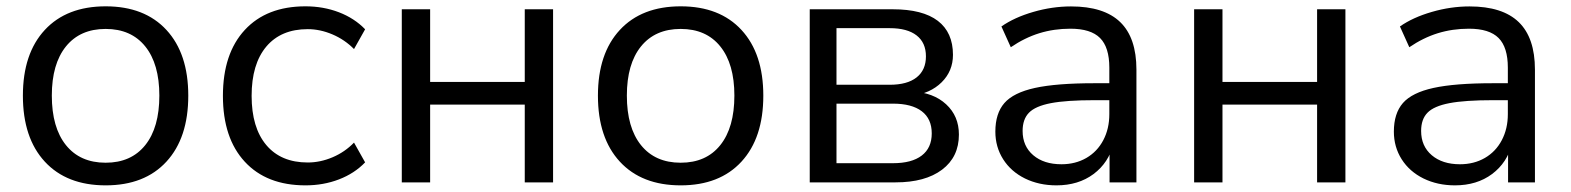

<svg xmlns="http://www.w3.org/2000/svg" viewBox="-20 -568 4893 598"><path d="M51.3 -270.1Q51.3 -401.1 119.5 -474.7Q187.7 -548.3 309.2 -548.3Q430.4 -548.3 498.4 -474.7Q566.4 -401.1 566.4 -270.1Q566.4 -138.5 498.4 -64.6Q430.4 9.3 309.2 9.3Q187.7 9.3 119.5 -64.6Q51.3 -138.5 51.3 -270.1ZM476.3 -270.3Q476.3 -368.9 432.4 -423.4Q388.5 -477.9 309 -477.9Q229.5 -477.9 185.4 -423.4Q141.4 -368.9 141.4 -270.3Q141.4 -170.8 185.4 -116Q229.5 -61.2 309 -61.2Q388.5 -61.2 432.4 -116Q476.3 -170.8 476.3 -270.3Z M674.3 -269.5Q674.3 -401.1 742.4 -474.7Q810.4 -548.3 931.4 -548.3Q987.2 -548.3 1035.6 -529.8Q1084 -511.2 1117.2 -476.8L1082.6 -415.2Q1053.6 -444.6 1015.3 -460.9Q976.9 -477.2 938.4 -477.2Q855.2 -477.2 809.4 -422.9Q763.7 -368.5 763.7 -269.5Q763.7 -170.5 809.4 -116.2Q855.2 -61.9 938.4 -61.9Q977.5 -61.9 1015.9 -78.2Q1054.2 -94.5 1082.6 -123.9L1117.2 -62.3Q1084 -27.8 1035.8 -9.3Q987.5 9.3 931.4 9.3Q810.4 9.3 742.4 -64.3Q674.3 -137.9 674.3 -269.5Z M1231.4 -539.1H1319.7V-312.9H1614.4V-539.1H1702.6V0H1614.4V-242.3H1319.7V0H1231.4Z M1842.3 -270.1Q1842.3 -401.1 1910.5 -474.7Q1978.7 -548.3 2100.2 -548.3Q2221.4 -548.3 2289.4 -474.7Q2357.4 -401.1 2357.4 -270.1Q2357.4 -138.5 2289.4 -64.6Q2221.4 9.3 2100.2 9.3Q1978.7 9.3 1910.5 -64.6Q1842.3 -138.5 1842.3 -270.1ZM2267.3 -270.3Q2267.3 -368.9 2223.4 -423.4Q2179.6 -477.9 2100 -477.9Q2020.5 -477.9 1976.4 -423.4Q1932.4 -368.9 1932.4 -270.3Q1932.4 -170.8 1976.4 -116Q2020.5 -61.2 2100 -61.2Q2179.6 -61.2 2223.4 -116Q2267.3 -170.8 2267.3 -270.3Z M2502 -539.1H2760.3Q2853.8 -539.1 2900.9 -503.1Q2948.1 -467 2948.1 -397.2Q2948.1 -346.6 2912.7 -311.6Q2877.3 -276.7 2819.8 -269.7L2820.6 -283.2Q2887.1 -279.9 2926.8 -243.2Q2966.6 -206.5 2966.6 -149Q2966.6 -79 2914.1 -39.5Q2861.6 0 2769.4 0H2502ZM2882 -152.5Q2882 -198 2850.8 -221.6Q2819.7 -245.2 2761.1 -245.2H2585.3V-59.7H2761.1Q2819.7 -59.7 2850.8 -83.5Q2882 -107.3 2882 -152.5ZM2863.9 -392.5Q2863.9 -435.1 2834.8 -457.7Q2805.8 -480.3 2751 -480.3H2585.3V-304H2751Q2805.8 -304 2834.8 -326.9Q2863.9 -349.9 2863.9 -392.5Z M3080.1 -158.1Q3080.1 -214.7 3108.3 -247.1Q3136.6 -279.4 3203.3 -294.1Q3270 -308.8 3389 -308.8H3450.3V-256H3390Q3301.3 -256 3253 -246.7Q3204.7 -237.4 3184.9 -217Q3165 -196.7 3165 -160.2Q3165 -112.7 3198.2 -84.5Q3231.3 -56.4 3286 -56.4Q3329.5 -56.4 3363.5 -76Q3397.5 -95.7 3416.3 -131.4Q3435.1 -167.1 3435.1 -212.5V-357.2Q3435.1 -420.7 3406.2 -449.6Q3377.4 -478.6 3313.8 -478.6Q3262.6 -478.6 3216.9 -464.5Q3171.3 -450.3 3128.2 -420.9L3099 -485.6Q3139.5 -513.9 3198.4 -530.9Q3257.2 -548 3315.7 -548Q3418.6 -548 3469.1 -499.1Q3519.5 -450.3 3519.5 -351V0H3435.8V-120.7H3448.2Q3433.2 -61.2 3385.9 -25.9Q3338.6 9.3 3270.4 9.3Q3216.1 9.3 3172.4 -12.1Q3128.8 -33.6 3104.4 -72Q3080.1 -110.4 3080.1 -158.1Z M3699.2 -539.1H3787.5V-312.9H4082.2V-539.1H4170.4V0H4082.2V-242.3H3787.5V0H3699.2Z M4321.3 -158.1Q4321.3 -214.7 4349.5 -247.1Q4377.8 -279.4 4444.5 -294.1Q4511.2 -308.8 4630.2 -308.8H4691.5V-256H4631.2Q4542.5 -256 4494.2 -246.7Q4445.9 -237.4 4426.1 -217Q4406.2 -196.7 4406.2 -160.2Q4406.2 -112.7 4439.4 -84.5Q4472.5 -56.4 4527.2 -56.4Q4570.7 -56.4 4604.7 -76Q4638.7 -95.7 4657.5 -131.4Q4676.3 -167.1 4676.3 -212.5V-357.2Q4676.3 -420.7 4647.5 -449.6Q4618.7 -478.6 4555.1 -478.6Q4503.8 -478.6 4458.1 -464.5Q4412.5 -450.3 4369.4 -420.9L4340.2 -485.6Q4380.7 -513.9 4439.6 -530.9Q4498.4 -548 4556.9 -548Q4659.8 -548 4710.3 -499.1Q4760.7 -450.3 4760.7 -351V0H4677V-120.7H4689.5Q4674.4 -61.2 4627.1 -25.9Q4579.8 9.3 4511.6 9.3Q4457.3 9.3 4413.6 -12.1Q4370 -33.6 4345.6 -72Q4321.3 -110.4 4321.3 -158.1Z"/></svg>

Font: Min Sans VF VF
Style: Regular
Weight: 400
Designer: Jinseong-Kim, NotoSansCJK, Nunito
Foundry: Jinseong-Kim
Version: Version 1.420;Glyphs 3.1.2 (3151)